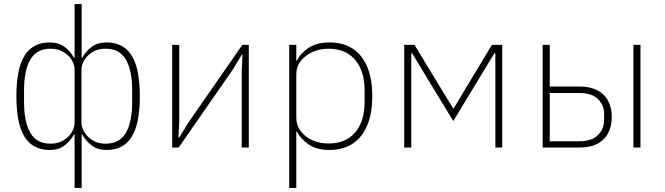

<svg xmlns="http://www.w3.org/2000/svg" viewBox="-20 -730 3289 950"><path d="M349 200V-65H346Q330 -34 300.5 -11Q271 12 226 12Q170 12 133 -17.5Q96 -47 78.5 -106Q61 -165 61 -254Q61 -343 78.5 -402Q96 -461 133 -490.5Q170 -520 226 -520Q271 -520 300.5 -497.5Q330 -475 346 -444H349V-710H384V-444H387Q403 -475 433 -497.5Q463 -520 507 -520Q564 -520 600.5 -490.5Q637 -461 654.5 -402Q672 -343 672 -254Q672 -165 654.5 -106Q637 -47 600.5 -17.5Q564 12 507 12Q463 12 433 -11Q403 -34 387 -65H384V200ZM231 -19Q267 -19 294 -35.5Q321 -52 335 -76Q349 -100 349 -121V-387Q349 -409 335 -433Q321 -457 294 -473Q267 -489 231 -489Q161 -489 130 -435Q99 -381 99 -283V-225Q99 -127 130 -73Q161 -19 231 -19ZM502 -19Q572 -19 603 -73Q634 -127 634 -225V-283Q634 -381 603 -435Q572 -489 502 -489Q465 -489 438.5 -473Q412 -457 397.5 -433Q383 -409 383 -387V-121Q383 -100 397.5 -76Q412 -52 438.5 -35.5Q465 -19 502 -19Z M832 0V-508H867V-132L863 -50H867L911 -122L1179 -508H1211V0H1176V-377L1180 -459H1176L1132 -386L864 0Z M1411 200V-508H1446V-429H1449Q1466 -466 1506.5 -493Q1547 -520 1610 -520Q1677 -520 1724 -490Q1771 -460 1796.5 -400.5Q1822 -341 1822 -254Q1822 -168 1796.5 -108.5Q1771 -49 1724 -18.5Q1677 12 1610 12Q1547 12 1507 -15.5Q1467 -43 1449 -79H1446V200ZM1605 -20Q1691 -20 1737.5 -75Q1784 -130 1784 -225V-283Q1784 -378 1737.5 -433.5Q1691 -489 1605 -489Q1563 -489 1527 -473Q1491 -457 1468.5 -428.5Q1446 -400 1446 -362V-148Q1446 -110 1468.5 -80.5Q1491 -51 1527 -35.5Q1563 -20 1605 -20Z M1980 0V-508H2031L2182 -259L2222 -194H2225L2264 -259L2414 -508H2465V0H2431V-404V-466H2426L2390 -407L2223 -131L2055 -407L2020 -466H2015V-405V0Z M2665 0V-508H2700V-302H2848Q2899 -302 2935 -283.5Q2971 -265 2989 -231Q3007 -197 3007 -151Q3007 -105 2989 -71Q2971 -37 2935.5 -18.5Q2900 0 2848 0ZM2700 -31H2845Q2908 -31 2938.5 -61.5Q2969 -92 2969 -136V-166Q2969 -210 2938.5 -240Q2908 -270 2845 -270H2700ZM3114 0V-508H3149V0Z"/></svg>

Font: IBM Plex Sans ExtraLight
Style: Regular
Weight: 250
Designer: Mike Abbink, Paul van der Laan, Pieter van Rosmalen
Foundry: Bold Monday
Version: Version 3.201